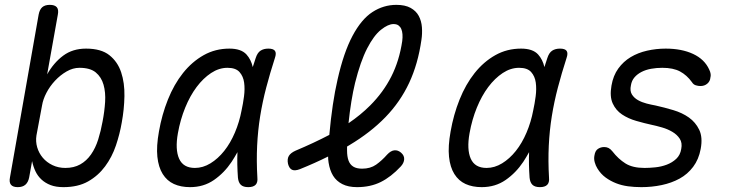

<svg xmlns="http://www.w3.org/2000/svg" viewBox="-20 -760 3040 790"><path d="M53 10Q33 10 25 0Q17 -10 21 -30L139 -700Q143 -721 154 -730.5Q165 -740 185 -740Q205 -740 213.5 -730.5Q222 -721 218 -700L174 -454Q201 -502 240 -531Q279 -560 334 -560Q396 -560 430 -533Q464 -506 478.5 -462.5Q493 -419 492 -364.5Q491 -310 481 -256Q473 -209 457 -161.5Q441 -114 412.5 -75.5Q384 -37 342.5 -13.5Q301 10 241 10Q210 10 188 1.5Q166 -7 150.5 -21.5Q135 -36 126 -55Q117 -74 112 -97L100 -30Q96 -10 84.5 0Q73 10 53 10ZM249 -69Q284 -69 310 -83.5Q336 -98 354.5 -124.5Q373 -151 384 -186Q395 -221 402 -260Q410 -301 412.5 -340.5Q415 -380 406 -411.5Q397 -443 374 -462Q351 -481 307 -481Q280 -481 254 -466Q228 -451 206.5 -428Q185 -405 171 -378Q157 -351 153 -326L130 -203Q126 -178 133 -154Q140 -130 156 -111Q172 -92 196 -80.5Q220 -69 249 -69Z M762 10Q724 10 695.5 -3Q667 -16 649.5 -44Q632 -72 627.5 -115Q623 -158 634 -219Q646 -288 671 -350.5Q696 -413 733 -459.5Q770 -506 818 -533Q866 -560 924 -560Q972 -560 994 -536Q1013 -515 1020 -484Q1026 -502 1032 -521Q1039 -543 1052 -551.5Q1065 -560 1084 -560Q1105 -560 1111.5 -550.5Q1118 -541 1111 -521Q1091 -459 1075.5 -400Q1060 -341 1050.5 -282Q1041 -223 1038 -160.5Q1035 -98 1039 -29Q1041 -9 1031.5 0.5Q1022 10 1001.5 10Q981 10 971 0.5Q961 -9 959 -29Q955 -84 957 -134Q946 -114 933 -94Q903 -49 860.5 -19.5Q818 10 762 10ZM782 -69Q815 -69 846 -88Q877 -107 902.5 -139Q928 -171 946.5 -214.5Q965 -258 974 -306Q980 -333 984 -363.5Q988 -394 984.5 -420Q981 -446 965.5 -463.5Q950 -481 916 -481Q881 -481 848.5 -459.5Q816 -438 789 -402Q762 -366 742 -317Q722 -268 712 -212Q700 -145 717 -107Q734 -69 782 -69Z M1629 -75Q1589 -32 1546.5 -11Q1504 10 1449 10Q1413 10 1388.5 -2.5Q1364 -15 1350.5 -37Q1337 -59 1332 -91Q1330 -103 1330 -116Q1276 -89 1214 -64Q1193 -56 1181.5 -61.5Q1170 -67 1165 -86Q1161 -106 1168.5 -118.5Q1176 -131 1196 -140Q1272 -172 1335 -205Q1347 -338 1369 -433Q1394 -544 1430.5 -612.5Q1467 -681 1512.5 -710.5Q1558 -740 1611 -740Q1647 -740 1669.5 -727.5Q1692 -715 1703 -694.5Q1714 -674 1716 -648Q1718 -622 1714 -596Q1700 -497 1663.5 -419Q1627 -341 1566 -278Q1505 -215 1418 -163L1408 -157V-141Q1408 -116 1414 -99.5Q1420 -83 1433.5 -74.5Q1447 -66 1470 -66Q1504 -66 1527.5 -82.5Q1551 -99 1573 -124Q1588 -140 1602.5 -141.5Q1617 -143 1630 -132Q1644 -120 1643 -104.5Q1642 -89 1629 -75ZM1414 -253Q1464 -287 1503 -326Q1557 -380 1590 -445Q1623 -510 1635 -591Q1637 -606 1636 -619Q1635 -632 1631 -641Q1627 -650 1619.5 -655.5Q1612 -661 1599 -661Q1577 -661 1547.5 -637.5Q1518 -614 1490.5 -560.5Q1463 -507 1441 -419Q1424 -349 1414 -253Z M1962 10Q1924 10 1895.5 -3Q1867 -16 1849.5 -44Q1832 -72 1827.5 -115Q1823 -158 1834 -219Q1846 -288 1871 -350.5Q1896 -413 1933 -459.5Q1970 -506 2018 -533Q2066 -560 2124 -560Q2172 -560 2194 -536Q2213 -515 2220 -484Q2226 -502 2232 -521Q2239 -543 2252 -551.5Q2265 -560 2284 -560Q2305 -560 2311.5 -550.5Q2318 -541 2311 -521Q2291 -459 2275.5 -400Q2260 -341 2250.5 -282Q2241 -223 2238 -160.5Q2235 -98 2239 -29Q2241 -9 2231.5 0.5Q2222 10 2201.5 10Q2181 10 2171 0.5Q2161 -9 2159 -29Q2155 -84 2157 -134Q2146 -114 2133 -94Q2103 -49 2060.5 -19.5Q2018 10 1962 10ZM1982 -69Q2015 -69 2046 -88Q2077 -107 2102.5 -139Q2128 -171 2146.5 -214.5Q2165 -258 2174 -306Q2180 -333 2184 -363.5Q2188 -394 2184.5 -420Q2181 -446 2165.5 -463.5Q2150 -481 2116 -481Q2081 -481 2048.5 -459.5Q2016 -438 1989 -402Q1962 -366 1942 -317Q1922 -268 1912 -212Q1900 -145 1917 -107Q1934 -69 1982 -69Z M2619 10Q2590 10 2564 6.5Q2538 3 2515 -6Q2492 -15 2472 -29.5Q2452 -44 2438 -67Q2431 -78 2427 -92.5Q2423 -107 2426 -121Q2429 -140 2440.5 -147.5Q2452 -155 2466 -155Q2476 -155 2484 -151Q2492 -147 2500 -137Q2524 -106 2553.5 -87.5Q2583 -69 2632 -69Q2652 -69 2676.5 -71.5Q2701 -74 2723.5 -82.5Q2746 -91 2762.5 -106.5Q2779 -122 2783 -147Q2788 -172 2777 -189Q2766 -206 2746.5 -217.5Q2727 -229 2704.5 -235.5Q2682 -242 2663 -246Q2631 -253 2598 -262.5Q2565 -272 2539.5 -289Q2514 -306 2501 -334.5Q2488 -363 2496 -408Q2503 -449 2524 -478Q2545 -507 2575 -525Q2605 -543 2642.5 -551.5Q2680 -560 2719 -560Q2785 -560 2832 -538Q2879 -516 2898 -474Q2903 -464 2904 -455.5Q2905 -447 2903 -441Q2902 -426 2890.5 -416Q2879 -406 2862 -406Q2853 -406 2843 -409Q2833 -412 2827 -422Q2806 -451 2778 -466Q2750 -481 2705 -481Q2681 -481 2659 -477Q2637 -473 2619.5 -464Q2602 -455 2590.5 -441.5Q2579 -428 2576 -409Q2571 -386 2580 -371.5Q2589 -357 2605 -348Q2621 -339 2640.5 -334Q2660 -329 2677 -326Q2713 -318 2750 -307Q2787 -296 2814.5 -276.5Q2842 -257 2857 -226Q2872 -195 2863 -147Q2855 -104 2832 -73.5Q2809 -43 2776 -25Q2743 -7 2702.5 1.5Q2662 10 2619 10Z"/></svg>

Font: Maple Mono NL Light
Style: Italic
Weight: 300
Italic angle: -10°
Monospace: yes
Designer: subframe7536
Version: Version 7.000